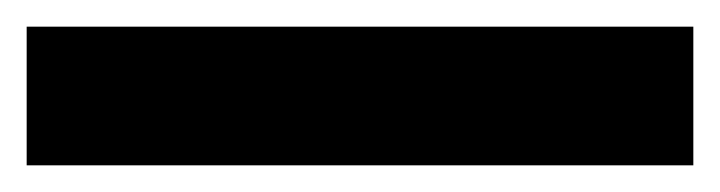

<svg xmlns="http://www.w3.org/2000/svg" viewBox="-20 57 540 144"><path d="M0 181V77H500V181Z"/></svg>

Font: Biryani DemiBold
Style: Regular
Weight: 600
Designer: Dan Reynolds and Mathieu Réguer
Foundry: Dan Reynolds and Mathieu Réguer
Version: Version 1.003;PS 001.003;hotconv 1.0.70;makeotf.lib2.5.58329